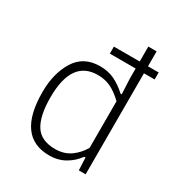

<svg xmlns="http://www.w3.org/2000/svg" viewBox="-161 -780 846 902"><g transform="rotate(30 262.0 -329.0)"><path d="M59 -234Q59 -335 102 -404.5Q145 -474 234 -474Q278 -474 312.5 -457.5Q347 -441 381 -410H387L383 -494V-548H243V-586H383V-667H428V-586H486V-548H428V0H391L388 -68H381Q357 -34 319.5 -12.5Q282 9 235 9Q59 9 59 -234ZM382 -117V-370Q346 -404 315 -418.5Q284 -433 245 -433Q104 -433 104 -231Q104 -131 135.5 -81Q167 -31 244 -31Q292 -31 326.5 -55.5Q361 -80 382 -117Z"/></g></svg>

Font: Athiti Light
Style: Regular
Weight: 300
Designer: CadsonDemak Team
Foundry: CadsonDemak
Version: Version 1.032